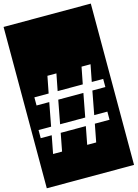

<svg xmlns="http://www.w3.org/2000/svg" viewBox="-172 -1001 932 1299"><g transform="rotate(-15 293.5 -352.0)"><path d="M-12 -917H599V213H-12ZM518 -182H426L457 -346H548V-403H468L491 -521H428L405 -403H229L252 -521H189L166 -403H66V-346H155L124 -182H36V-125H113L89 0H152L176 -125H352L328 0H391L415 -125H518ZM218 -346H394L363 -182H187Z"/></g></svg>

Font: Zilla Slab Highlight Regular
Style: Regular
Weight: 400
Designer: Typotheque Type Foundry
Foundry: Typotheque type foundry
Version: Version 1.1; 2017; ttfautohint (v1.6)